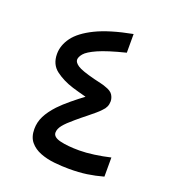

<svg xmlns="http://www.w3.org/2000/svg" viewBox="-116 -700 712 792"><g transform="rotate(20 240.0 -304.0)"><path d="M424 -17Q388 -7 353.5 -2Q319 3 276 3Q244 3 210.5 -0.5Q177 -4 148.5 -15Q120 -26 102.5 -47Q85 -68 85 -103Q85 -133 98.5 -160Q112 -187 139 -216Q159 -237 187 -260Q215 -283 238 -300Q219 -305 204.5 -309Q190 -313 177 -317Q132 -331 99.5 -355.5Q67 -380 67 -426Q67 -464 92.5 -499Q118 -534 177 -563Q236 -592 336 -611V-529Q256 -509 217 -491.5Q178 -474 165.5 -459Q153 -444 153 -432Q153 -420 170.5 -408Q188 -396 247 -381Q263 -377 276.5 -374Q290 -371 300 -367Q325 -359 333.5 -345.5Q342 -332 342 -317Q342 -292 323 -274Q314 -264 301.5 -253.5Q289 -243 273 -230Q262 -221 250.5 -212Q239 -203 229 -194Q199 -169 185.5 -152Q172 -135 172 -119Q172 -99 205 -91Q238 -83 289 -83Q318 -83 354 -88Q390 -93 424 -101Z"/></g></svg>

Font: Noto Sans Syriac Medium
Style: Regular
Weight: 500
Designer: Patrick Giasson and the Monotype Design Team
Foundry: Monotype Imaging Inc.
Version: Version 3.000; ttfautohint (v1.8.4.7-5d5b)